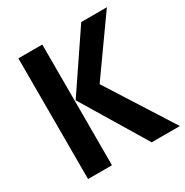

<svg xmlns="http://www.w3.org/2000/svg" viewBox="-163 -843 943 977"><g transform="rotate(-30 308.0 -354.5)"><path d="M217.4 0H76.9V-709.2H217.4ZM222.6 -378.5 446.2 -709.2H596.9L369.2 -388.7L616.4 0H450.8Z"/></g></svg>

Font: Fira Code SemiBold
Style: Regular
Weight: 600
Designer: Carrois Corporate, Edenspiekermann AG, Nikita Prokopov
Foundry: Carrois Corporate, Edenspiekermann AG, Nikita Prokopov
Version: Version 6.002